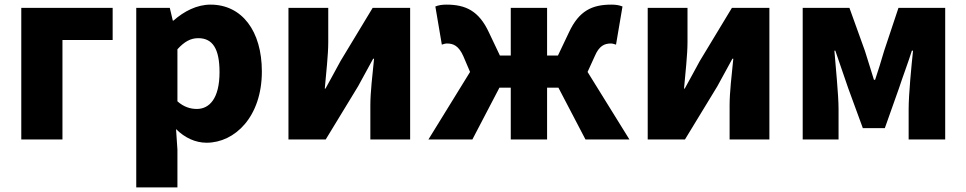

<svg xmlns="http://www.w3.org/2000/svg" viewBox="-20 -603 4177 830"><path d="M72 0H250V-430H467V-569H72Z M569 207H747V44L741 -45C779 -7 825 14 873 14C995 14 1112 -98 1112 -294C1112 -469 1026 -583 890 -583C831 -583 775 -554 730 -514H727L714 -569H569ZM831 -132C804 -132 775 -140 747 -165V-390C777 -423 804 -438 837 -438C900 -438 929 -391 929 -291C929 -177 885 -132 831 -132Z M1227 0H1388L1528 -230C1546 -262 1574 -315 1593 -349H1597C1590 -279 1581 -204 1581 -148V0H1753V-569H1591L1452 -339C1435 -306 1405 -254 1387 -220H1384C1390 -289 1399 -365 1399 -421V-569H1227Z M1832 0H2022L2139 -224H2188V0H2345V-224H2394L2511 0H2701L2520 -292L2551 -360C2570 -405 2593 -415 2621 -415C2629 -415 2636 -412 2643 -410L2671 -575C2656 -581 2641 -583 2623 -583C2539 -583 2483 -556 2440 -464L2392 -363H2345V-569H2188V-363H2141L2093 -464C2050 -556 1993 -583 1910 -583C1892 -583 1877 -581 1862 -575L1890 -410C1897 -412 1904 -415 1912 -415C1940 -415 1963 -405 1983 -360L2012 -292Z M2780 0H2941L3081 -230C3099 -262 3127 -315 3146 -349H3150C3143 -279 3134 -204 3134 -148V0H3306V-569H3144L3005 -339C2988 -306 2958 -254 2940 -220H2937C2943 -289 2952 -365 2952 -421V-569H2780Z M3450 0H3605V-132C3605 -194 3592 -319 3587 -384H3591C3607 -335 3631 -270 3647 -221L3710 -49H3805L3866 -221C3882 -270 3906 -333 3922 -384H3927C3920 -319 3908 -194 3908 -132V0H4066V-569H3864L3802 -383C3789 -337 3776 -298 3763 -258H3758C3746 -298 3733 -337 3719 -383L3652 -569H3450Z"/></svg>

Font: Source Han Sans HK Heavy
Style: Regular
Weight: 900
Designer: Ryoko NISHIZUKA 西塚涼子 (kana, bopomofo & ideographs); Paul D. Hunt (Latin, Greek & Cyrillic); Sandoll Communications 산돌커뮤니
Foundry: Adobe
Version: Version 2.000;hotconv 1.0.107;makeotfexe 2.5.65593